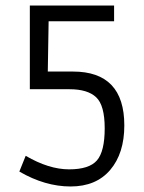

<svg xmlns="http://www.w3.org/2000/svg" viewBox="-20 -668 523 695"><path d="M50 -47 73 -104Q157 -55 230 -55Q303 -55 331 -87.5Q359 -120 359 -203.5Q359 -287 328 -316Q297 -345 232 -345H88V-648H393V-591H156L153 -409H244Q430 -409 430 -214Q430 -113 379 -53Q328 7 235.5 7Q143 7 50 -47Z"/></svg>

Font: Gafata
Style: Regular
Weight: 400
Designer: Lautaro Hourcade
Foundry: Lautaro Hourcade
Version: Version 4.002; ttfautohint (v0.94.20-1c74) -l 7 -r 28 -G 0 -